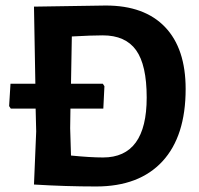

<svg xmlns="http://www.w3.org/2000/svg" viewBox="-20 -668 720 695"><path d="M363 -648Q503 -648 577.5 -570Q652 -492 652 -346Q652 -175 568 -84Q484 7 328 7Q218 7 104 0H103L111 -192L109 -275H19L13 -284L18 -365H108L103 -644H104ZM352 -365 358 -356 354 -275H235L234 -204L237 -105Q307 -98 353 -98Q511 -98 511 -315Q511 -433 472.5 -486.5Q434 -540 352 -540Q312 -540 240 -536L237 -365Z"/></svg>

Font: Alegreya Sans SC
Style: Bold
Weight: 700
Designer: Juan Pablo del Peral
Foundry: Huerta Tipografica
Version: Version 2.007